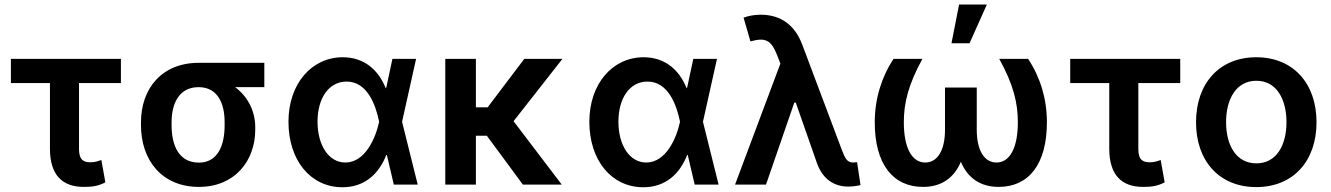

<svg xmlns="http://www.w3.org/2000/svg" viewBox="-20 -801 5774 833"><path d="M504.6 -545.5H27.3V-440.7H196.7V-156.2C196.7 -41.9 250 9.9 343.8 9.9C379.6 9.9 406.2 6.4 437.1 -9.9L419.7 -106.9C405.5 -101.9 392.8 -96.9 372.2 -96.9C345.5 -96.9 322.8 -104.8 322.8 -154.1V-440.7H504.6Z M591.6 -269.9V-258.5C591.6 -105.8 682.5 9.9 843 9.9C998.6 9.9 1087.4 -103 1087.4 -238.6V-248.6C1087.4 -321.7 1052.9 -383.9 1000 -422.9H1126.8V-528.4H841.6C682.2 -528.4 591.6 -416.9 591.6 -269.9ZM724.4 -258.5V-269.9C724.4 -352.3 757.1 -422.9 841.6 -422.9C924.4 -422.9 954.9 -352.3 954.5 -269.9V-258.5C954.9 -169.4 924.4 -95.5 843 -95.5C756 -95.5 724.4 -169.4 724.4 -258.5Z M1463.8 11.4C1562.9 12.1 1624.3 -47.9 1655.9 -128.6H1658.4L1688.6 0H1792.3L1724.4 -272.7L1785.2 -545.5H1682.5L1656.2 -422.6L1653.8 -417.6C1621.4 -498.6 1559.3 -552.6 1467 -552.6C1332.7 -552.6 1231.5 -438.2 1231.5 -272.7C1231.5 -106.5 1326.3 10.3 1463.8 11.4ZM1357.6 -273.1C1357.6 -375 1406.6 -447.1 1483.7 -447.1C1573.9 -447.1 1610.1 -345.2 1624.6 -274.1V-271.3C1609.7 -202.1 1564.3 -95.9 1478.3 -95.9C1406.2 -95.9 1357.6 -170.8 1357.6 -273.1Z M2044.7 -545.5H1911.9V0H2044.7V-212H2092.3L2248.6 0H2417.3L2208.1 -275.2L2420.1 -545.5H2254.6L2095.5 -335.2H2044.7Z M2769.2 11.4C2868.3 12.1 2929.7 -47.9 2961.3 -128.6H2963.8L2994 0H3097.7L3029.8 -272.7L3090.6 -545.5H2987.9L2961.6 -422.6L2959.2 -417.6C2926.8 -498.6 2864.7 -552.6 2772.4 -552.6C2638.1 -552.6 2536.9 -438.2 2536.9 -272.7C2536.9 -106.5 2631.7 10.3 2769.2 11.4ZM2663 -273.1C2663 -375 2712 -447.1 2789.1 -447.1C2879.3 -447.1 2915.5 -345.2 2930 -274.1V-271.3C2915.1 -202.1 2869.7 -95.9 2783.7 -95.9C2711.6 -95.9 2663 -170.8 2663 -273.1Z M3660.2 8.5C3677.9 8.5 3699.9 5.7 3713.4 1.8L3698.5 -97.3C3694.2 -96.6 3686.8 -95.9 3681.8 -95.9C3654.8 -95.9 3646.7 -114 3633.5 -147.7L3460.6 -607.2C3428.6 -692.8 3366.8 -737.2 3280.2 -737.2C3250.7 -737.2 3225.5 -731.5 3206 -724.4L3235.8 -621.4C3301.8 -639.6 3325.3 -627.1 3351.6 -561.8L3365.8 -525.2L3169 0H3303.3L3426.1 -355.8H3432.5L3525.6 -89.8C3550.1 -24.5 3598 8.5 3660.2 8.5Z M3981.9 -545.5H3856.5C3804 -465.2 3775.6 -372.5 3775.2 -272.7C3774.5 -88.1 3854.8 9.9 3984.7 9.9C4064.3 9.9 4119.3 -29.1 4148.8 -99.1C4177.9 -29.1 4233.3 9.9 4312.9 9.9C4442.8 9.9 4522.7 -88.1 4522 -272.7C4521.7 -372.5 4493.6 -465.2 4440.7 -545.5H4315.3C4376.4 -435 4396 -354.8 4396 -270.6C4396 -161.2 4361.9 -95.9 4303.3 -95.9C4251.8 -95.9 4217.7 -146 4217.7 -237.9V-421.2H4079.9V-237.9C4079.9 -146 4045.5 -95.9 3994.3 -95.9C3935.4 -95.9 3901.3 -161.2 3901.3 -270.6C3901.3 -354.8 3921.2 -435 3981.9 -545.5ZM4108 -613.3H4186.4L4261.4 -781.2H4141Z M5100.5 -545.5H4623.2V-440.7H4792.6V-156.2C4792.6 -41.9 4845.9 9.9 4939.6 9.9C4975.5 9.9 5002.1 6.4 5033 -9.9L5015.6 -106.9C5001.4 -101.9 4988.6 -96.9 4968 -96.9C4941.4 -96.9 4918.7 -104.8 4918.7 -154.1V-440.7H5100.5Z M5430.4 10.7C5590.2 10.7 5691.8 -101.9 5691.8 -270.6C5691.8 -439.6 5590.2 -552.6 5430.4 -552.6C5270.6 -552.6 5169 -439.6 5169 -270.6C5169 -101.9 5270.6 10.7 5430.4 10.7ZM5299.4 -271C5299.4 -370.7 5342.7 -450.6 5431.1 -450.6C5518.1 -450.6 5561.4 -370.7 5561.4 -271C5561.4 -171.2 5518.1 -92.3 5431.1 -92.3C5342.7 -92.3 5299.4 -171.2 5299.4 -271Z"/></svg>

Font: Margiela Sans Semi Bold
Style: Regular
Weight: 600
Designer: Stefan Endress, Andreas Faust
Version: Version 1.100;FEAKit 1.0